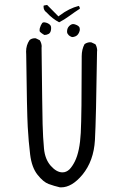

<svg xmlns="http://www.w3.org/2000/svg" viewBox="-20 -789 540 794"><path d="M160.2 -760.3Q160.2 -746.1 172.9 -737.3L173.3 -736.8Q196.8 -711.4 224.6 -696.8Q245.6 -707.5 266.6 -722.9Q287.6 -738.3 310.1 -752.9Q310.1 -753.9 310.1 -754.9Q310.1 -760.3 305.7 -764.6Q265.6 -754.4 227.5 -725.6L221.7 -721.2L174.8 -768.6L161.1 -766.1L160.2 -764.6Q160.2 -762.2 160.2 -760.3ZM165.5 -644.5Q173.3 -644.5 181.2 -648.9L184.6 -651.4Q191.4 -658.2 191.4 -672.9Q191.4 -682.1 186.5 -686.5Q178.2 -694.3 166 -696.3Q164.1 -696.8 162.1 -696.8Q156.7 -696.8 154.3 -693.4Q148.4 -685.5 144.5 -671.9Q143.6 -667.5 143.6 -664.1Q143.6 -659.2 145.5 -657.2Q151.4 -651.4 163.1 -644.5Q164.6 -644.5 165.5 -644.5ZM279.3 -635.7Q285.2 -635.7 293 -639.2Q304.7 -644.5 309.6 -662.1Q310.1 -665.5 310.1 -668.5Q310.1 -675.3 305.7 -679.7Q302.7 -682.6 297.9 -685.1Q288.6 -689.5 282.7 -689.5Q274.4 -689.5 266.1 -681.2Q257.3 -672.4 257.3 -658.7Q257.3 -653.3 259.3 -649.9Q261.2 -646.5 264.4 -643.3Q267.6 -640.1 274.9 -636.7Q276.9 -635.7 279.3 -635.7ZM87.9 -575.7Q87.9 -569.8 88.4 -564V-563.5Q91.3 -325.7 94.7 -264.4Q98.1 -203.1 104.7 -149.7Q111.3 -96.2 135.3 -66.2Q159.2 -36.1 181.2 -28.1Q203.1 -20 228 -14.2Q230.5 -14.2 232.9 -14.2Q277.3 -14.2 320.8 -66.4Q367.7 -123.5 372.6 -210Q377.4 -296.4 381.3 -575.2Q381.8 -581.1 381.8 -581.5Q381.8 -582 381.6 -584Q381.3 -585.9 380.9 -589.1Q380.4 -592.3 379.4 -595.2Q377.9 -600.6 374.5 -606L357.9 -613.8Q356 -614.3 352.1 -614.3Q348.1 -614.3 341.8 -612.5Q335.4 -610.8 329.6 -606.4Q317.9 -585 317.9 -556.2Q317.9 -552.2 317.9 -547.9Q317.9 -315.4 314 -239.3Q310.1 -163.1 289.6 -121.6Q279.3 -101.1 267.6 -88.9Q254.4 -76.2 238.3 -76.2Q213.9 -76.2 189.9 -103.3Q166 -130.4 161.9 -174.8Q157.7 -219.2 156.2 -275.9Q154.8 -332 151.9 -590.8V-591.3Q152.3 -594.2 152.3 -596.4Q152.3 -598.6 152.1 -601.3Q151.9 -604 150.9 -607.9Q148.9 -615.7 144.5 -622.6L128.4 -630.4Q126.5 -630.9 125 -630.9Q110.8 -630.9 102.1 -623Q87.9 -602.1 87.9 -575.7Z"/></svg>

Font: NaikaiFont
Style: Light
Weight: 300
Version: Version 1.89